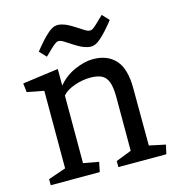

<svg xmlns="http://www.w3.org/2000/svg" viewBox="-108 -823 842 916"><g transform="rotate(-15 312.5 -365.0)"><path d="M302 -624Q286 -634 268.5 -645.5Q251 -657 237 -654Q223 -648 199 -624L171 -597L140 -630Q142 -633 152.5 -646Q163 -659 177.5 -675Q192 -691 207.5 -705Q223 -719 234 -724Q252 -733 273 -728.5Q294 -724 313 -713.5Q332 -703 344 -695Q360 -685 377.5 -673.5Q395 -662 409 -665Q414 -666 425 -675Q436 -684 447 -695L475 -722L506 -689Q504 -686 493.5 -673Q483 -660 468.5 -644Q454 -628 438.5 -614Q423 -600 412 -595Q394 -586 373 -590.5Q352 -595 333 -605.5Q314 -616 302 -624ZM531 -62 611 -45 601 0H364V-30L441 -60V-325Q441 -375 430.5 -401.5Q420 -428 398.5 -437.5Q377 -447 345 -447Q305 -447 265.5 -433Q226 -419 206 -396V-62L282 -48L272 0H30V-30L117 -60V-443L34 -459L29 -503L206 -527V-445Q240 -486 289 -507.5Q338 -529 379 -529Q451 -529 490.5 -485Q530 -441 530 -345Z"/></g></svg>

Font: Brawler
Style: Regular
Weight: 400
Designer: Oleg Frolov, Haley Fiege
Foundry: Oleg Frolov, Haley Fiege
Version: Version 1.101; ttfautohint (v1.8.3)